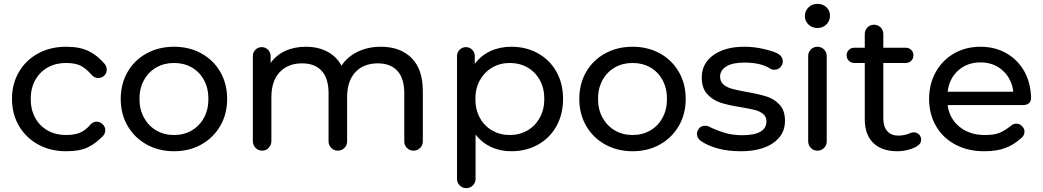

<svg xmlns="http://www.w3.org/2000/svg" viewBox="-20 -777 5400 994"><path d="M322 6Q241 6 177.5 -29Q114 -64 78 -125.5Q42 -187 42 -265Q42 -343 78 -404.5Q114 -466 177.5 -500.5Q241 -535 322 -535Q394 -535 440 -512Q486 -489 522 -446Q533 -432 532.5 -414Q532 -396 518 -384Q505 -373 489 -373Q469 -373 455 -389Q422 -426 394 -438.5Q366 -451 321 -451Q269 -451 227.5 -428Q186 -405 162.5 -362.5Q139 -320 139 -265Q139 -209 162.5 -166.5Q186 -124 227.5 -101Q269 -78 321 -78Q366 -78 395 -90.5Q424 -103 448 -132Q462 -147 480 -147Q497 -147 510 -135Q524 -123 525 -105.5Q526 -88 514 -74Q512 -72 511.5 -71Q511 -70 509 -69Q475 -34 436 -15Q394 6 322 6Z M881 6Q802 6 739 -29Q676 -64 640.5 -125.5Q605 -187 605 -265Q605 -343 640.5 -404.5Q676 -466 739 -500.5Q802 -535 881 -535Q960 -535 1022.5 -500.5Q1085 -466 1120.5 -404.5Q1156 -343 1156 -265Q1156 -187 1120.5 -125.5Q1085 -64 1022.5 -29Q960 6 881 6ZM881 -78Q932 -78 972.5 -101.5Q1013 -125 1036 -167.5Q1059 -210 1059 -265Q1059 -320 1036 -362.5Q1013 -405 972.5 -428Q932 -451 881 -451Q830 -451 789.5 -428Q749 -405 725.5 -362.5Q702 -320 702 -265Q702 -210 725.5 -167.5Q749 -125 789.5 -101.5Q830 -78 881 -78Z M1952 -535Q2052 -535 2110.5 -477Q2169 -419 2169 -305V-45Q2169 -25 2155 -11Q2141 3 2121 3Q2101 3 2087 -11Q2073 -25 2073 -45V-294Q2073 -371 2037.5 -410Q2002 -449 1936 -449Q1863 -449 1820 -403.5Q1777 -358 1777 -273V-45Q1777 -25 1763 -11Q1749 3 1729 3Q1709 3 1695 -11Q1681 -25 1681 -45V-294Q1681 -371 1645.5 -410Q1610 -449 1544 -449Q1471 -449 1428 -403.5Q1385 -358 1385 -273V-47Q1385 -27 1371.5 -12Q1358 3 1337 3Q1316 3 1302.5 -12Q1289 -27 1289 -47V-487Q1289 -506 1302.5 -519.5Q1316 -533 1335 -533Q1354 -533 1367.5 -519.5Q1381 -506 1381 -487V-451Q1410 -492 1457 -513.5Q1504 -535 1564 -535Q1626 -535 1674 -510Q1722 -485 1748 -437Q1778 -483 1831.5 -509Q1885 -535 1952 -535Z M2627 -535Q2704 -535 2765 -501Q2826 -467 2860.5 -406Q2895 -345 2895 -265Q2895 -185 2860.5 -123.5Q2826 -62 2765 -28Q2704 6 2627 6Q2570 6 2522.5 -16Q2475 -38 2442 -80V149Q2442 169 2428 183Q2414 197 2394 197Q2374 197 2360 183Q2346 169 2346 149V-487Q2346 -506 2359.5 -519.5Q2373 -533 2392 -533Q2411 -533 2424.5 -519.5Q2438 -506 2438 -487V-446Q2470 -490 2519 -512.5Q2568 -535 2627 -535ZM2619 -78Q2670 -78 2710.5 -101.5Q2751 -125 2774.5 -167.5Q2798 -210 2798 -265Q2798 -320 2774.5 -362.5Q2751 -405 2710.5 -428Q2670 -451 2619 -451Q2569 -451 2528.5 -427.5Q2488 -404 2464.5 -362Q2441 -320 2441 -265Q2441 -210 2464 -167.5Q2487 -125 2528 -101.5Q2569 -78 2619 -78Z M3255 6Q3176 6 3113 -29Q3050 -64 3014.5 -125.5Q2979 -187 2979 -265Q2979 -343 3014.5 -404.5Q3050 -466 3113 -500.5Q3176 -535 3255 -535Q3334 -535 3396.5 -500.5Q3459 -466 3494.5 -404.5Q3530 -343 3530 -265Q3530 -187 3494.5 -125.5Q3459 -64 3396.5 -29Q3334 6 3255 6ZM3255 -78Q3306 -78 3346.5 -101.5Q3387 -125 3410 -167.5Q3433 -210 3433 -265Q3433 -320 3410 -362.5Q3387 -405 3346.5 -428Q3306 -451 3255 -451Q3204 -451 3163.5 -428Q3123 -405 3099.5 -362.5Q3076 -320 3076 -265Q3076 -210 3099.5 -167.5Q3123 -125 3163.5 -101.5Q3204 -78 3255 -78Z M3815 6Q3750 6 3697.5 -8Q3645 -22 3609 -47Q3594 -57 3589.5 -74Q3585 -91 3595 -106Q3601 -117 3610.5 -121.5Q3620 -126 3631 -126Q3644 -126 3654 -120Q3685 -104 3728 -90.5Q3771 -77 3822 -77Q3948 -77 3948 -149Q3948 -173 3931 -187Q3914 -201 3888.5 -207.5Q3863 -214 3816 -222Q3752 -232 3711.5 -245Q3671 -258 3642 -289Q3613 -320 3613 -376Q3613 -448 3673 -491.5Q3733 -535 3834 -535Q3887 -535 3940 -522Q3993 -509 4011 -497Q4026 -487 4031 -470.5Q4036 -454 4027 -438Q4014 -416 3989 -416Q3973 -416 3964 -424Q3917 -453 3833 -453Q3772 -453 3740 -433Q3708 -413 3708 -380Q3708 -354 3726 -339Q3744 -324 3770.5 -317Q3797 -310 3845 -301Q3909 -290 3948.5 -277.5Q3988 -265 4016 -235Q4044 -205 4044 -151Q4044 -79 3982.5 -36.5Q3921 6 3815 6Z M4260 -45Q4260 -25 4246 -11Q4232 3 4212 3Q4192 3 4178.5 -10.5Q4165 -24 4164 -44V-487Q4164 -507 4178 -521Q4192 -535 4212 -535Q4232 -535 4246 -521Q4260 -507 4260 -487ZM4212 -632Q4184 -632 4165.5 -650Q4147 -668 4147 -694Q4147 -720 4165.5 -738.5Q4184 -757 4212 -757Q4240 -757 4258.5 -739.5Q4277 -722 4277 -696Q4277 -669 4258.5 -650.5Q4240 -632 4212 -632Z M4734 -25Q4720 -13 4689 -3.5Q4658 6 4625 6Q4545 6 4501 -37Q4457 -80 4457 -160V-451H4403Q4386 -451 4374.5 -462.5Q4363 -474 4363 -491Q4363 -507 4374.5 -518.5Q4386 -530 4403 -530H4457V-601Q4457 -621 4471 -635Q4485 -649 4505 -649Q4525 -649 4539 -635Q4553 -621 4553 -601V-530H4669Q4686 -530 4697.5 -518.5Q4709 -507 4709 -491Q4709 -474 4697.5 -462.5Q4686 -451 4669 -451H4553V-164Q4553 -121 4573.5 -98Q4594 -75 4630 -75Q4633 -75 4636 -75Q4653 -76 4666 -79Q4679 -82 4695 -89Q4695 -89 4695 -89Q4695 -89 4695 -89Q4695 -89 4695 -89Q4695 -89 4695 -89Q4695 -89 4695 -89Q4695 -89 4695 -89Q4695 -89 4695 -89Q4703 -92 4711 -92Q4721 -92 4730 -87Q4739 -82 4744 -73Q4751 -60 4748 -46.5Q4745 -33 4734 -25Z M5318 -275Q5320 -233 5274 -233H4886Q4895 -163 4947.5 -120.5Q5000 -78 5078 -78Q5102 -78 5120 -80.5Q5138 -83 5153.5 -89Q5169 -95 5184.5 -105Q5200 -115 5218 -129Q5229 -137 5242 -137Q5251 -137 5260 -132.5Q5269 -128 5275 -120Q5286 -106 5283.5 -89.5Q5281 -73 5267 -62Q5227 -26 5185 -11Q5141 6 5075 6Q4991 6 4926 -28.5Q4861 -63 4825.5 -125Q4790 -187 4790 -265Q4790 -342 4824.5 -404Q4859 -466 4919.5 -500.5Q4980 -535 5056 -535Q5132 -535 5191.5 -500.5Q5251 -466 5285 -404Q5315 -347 5318 -275ZM5056 -454Q4987 -454 4940.5 -412Q4894 -370 4886 -302H5226Q5218 -369 5171.5 -411.5Q5125 -454 5056 -454Z"/></svg>

Font: Sepalumica Med
Style: Regular
Weight: 500
Designer: Julieta Ulanovsky
Foundry: Julieta Ulanovsky
Version: Version 7.200